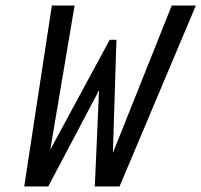

<svg xmlns="http://www.w3.org/2000/svg" viewBox="-20 -675 729 695"><path d="M412.7 0H359L360.4 -50.8L601.7 -655H689ZM122.8 0H67.7L167.7 -655H250L147.9 -49.6ZM376.3 0H323.2L341.3 -410.4H371.3L154.6 0H104.5L116.8 -49.6L377.1 -531H401.5L386.4 -50.8Z"/></svg>

Font: Intel One Mono Light
Style: Italic
Weight: 300
Italic angle: -16°
Monospace: yes
Designer: Fred Shallcrass
Foundry: Frere-Jones Type LLC
Version: Version 1.004